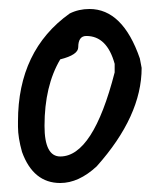

<svg xmlns="http://www.w3.org/2000/svg" viewBox="-20 -397 360 427"><path d="M179 -377Q253 -377 291 -267L295 -246Q295 -139 195 -27Q155 10 114 10Q54 10 29 -59Q20 -91 20 -115V-127Q20 -285 135 -367Q155 -377 179 -377ZM79 -117Q79 -49 114 -49Q187 -49 235 -236V-255Q218 -317 172 -317Q154 -317 154 -292Q154 -275 114 -265Q79 -206 79 -117Z"/></svg>

Font: Just Me Again Down Here
Style: Regular
Weight: 400
Designer: Kimberly Geswein
Foundry: Kimberly Geswein
Version: Version 1.002 2007